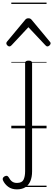

<svg xmlns="http://www.w3.org/2000/svg" viewBox="-86 -976 404 1460"><path d="M42 464Q3 464 -24 444Q-51 424 -64 394Q-67 385 -64 378Q-61 371 -53 366Q-40 359 -33 361Q-26 363 -20 372Q-9 393 5.5 404Q20 415 43 415Q81 415 93 390.5Q105 366 105 326V-496Q105 -506 111.5 -510.5Q118 -515 131 -515Q145 -515 151.5 -510.5Q158 -506 158 -496V327Q158 371 144.5 402Q131 433 105.5 448.5Q80 464 42 464ZM-15 -623Q-23 -623 -30.5 -631Q-38 -639 -38 -647Q-38 -649 -37 -652Q-36 -655 -33 -659L105 -825Q110 -831 115.5 -834Q121 -837 130 -837Q139 -837 144.5 -834Q150 -831 155 -825L293 -659Q297 -655 298 -652Q299 -649 299 -647Q299 -639 291 -631Q283 -623 275 -623Q270 -623 266.5 -625.5Q263 -628 259 -632L130 -769L2 -632Q-2 -628 -6 -625.5Q-10 -623 -15 -623ZM0 436H268V446H0ZM0 -20H268V0H0ZM0 -505H268V-500H0ZM0 -956H268V-946H0Z"/></svg>

Font: Playwrite HU Guides
Style: Regular
Weight: 400
Designer: Veronika Burian, José Scaglione
Foundry: TypeTogether
Version: Version 1.003